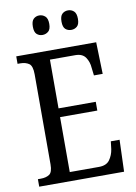

<svg xmlns="http://www.w3.org/2000/svg" viewBox="-98 -973 732 1036"><g transform="rotate(-10 268.0 -455.0)"><path d="M31 0V-41H47Q76 -41 94 -53Q112 -65 112 -108V-601Q112 -648 93 -660.5Q74 -673 47 -673H31V-714H469L474 -540H426L421 -582Q419 -615 402 -640Q385 -665 346 -665H207V-398H411V-350H207V-49H367Q408 -49 426 -74Q444 -99 449 -132L454 -174H502L496 0ZM349 -803Q330 -803 317 -814.5Q304 -826 304 -856Q304 -886 317 -898Q330 -910 349 -910Q367 -910 380.5 -898Q394 -886 394 -856Q394 -826 380.5 -814.5Q367 -803 349 -803ZM191 -803Q173 -803 160 -814.5Q147 -826 147 -856Q147 -886 160 -898Q173 -910 191 -910Q209 -910 223 -898Q237 -886 237 -856Q237 -826 223 -814.5Q209 -803 191 -803Z"/></g></svg>

Font: Noto Serif Sinhala Condensed
Style: Regular
Weight: 400
Width: 3
Designer: Jelle Bosma - Monotype Design Team
Foundry: Monotype Imaging Inc.
Version: Version 2.007; ttfautohint (v1.8.4.7-5d5b)